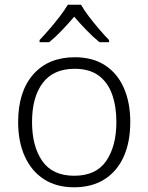

<svg xmlns="http://www.w3.org/2000/svg" viewBox="-20 -785 630 815"><path d="M533 -267Q533 -183 505.5 -121Q478 -59 424.5 -24.5Q371 10 294 10Q220 10 167 -24Q114 -58 85.5 -120.5Q57 -183 57 -267Q57 -396 121 -469Q185 -542 298 -542Q374 -542 426.5 -507.5Q479 -473 506 -411Q533 -349 533 -267ZM116 -267Q116 -164 159.5 -101.5Q203 -39 295 -39Q388 -39 431 -102Q474 -165 474 -267Q474 -333 456 -384Q438 -435 399 -464Q360 -493 297 -493Q207 -493 161.5 -433Q116 -373 116 -267ZM324 -765Q336 -743 357 -715.5Q378 -688 401 -661Q424 -634 443 -615V-606H402Q375 -628 347 -657Q319 -686 295 -714Q271 -686 243.5 -657Q216 -628 189 -606H148V-615Q167 -635 190 -661.5Q213 -688 234 -715.5Q255 -743 268 -765Z"/></svg>

Font: Noto Sans Lao UI Light
Style: Regular
Weight: 300
Designer: Monotype Design Team
Foundry: Monotype Imaging Inc.
Version: Version 2.000; ttfautohint (v1.8.4.7-5d5b)